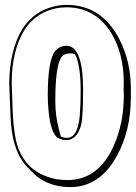

<svg xmlns="http://www.w3.org/2000/svg" viewBox="-20 -740 557 788"><path d="M18 -398Q19 -533 72 -622L73 -623Q119 -694 203 -714Q228 -720 253 -720Q397 -720 470 -579Q517 -487 517 -377V-353V-341Q517 -202 457 -95Q387 27 270 28Q167 28 106 -40Q103 -44 101 -46Q35 -105 25 -234Q23 -260 21 -315Q18 -397 18 -398ZM81 -618Q28 -533 28 -398Q28 -393 31 -315Q34 -185 56 -129Q89 -45 173 -15Q211 -1 257 -1Q384 -1 447 -142Q488 -234 488 -347Q488 -352 488 -360Q487 -369 487 -373Q488 -383 488 -400Q488 -531 427 -619Q363 -709 255 -710Q168 -710 108 -652Q92 -636 81 -618ZM230 -169Q184 -177 177 -317Q176 -333 176 -347Q176 -492 206 -530Q224 -552 253 -552Q321 -551 321 -371Q321 -262 313 -227Q296 -166 253 -165Q238 -165 230 -169ZM232 -179 233 -178Q243 -174 254 -174Q306 -174 309 -295Q310 -310 310 -313Q311 -330 311 -371Q311 -471 288 -518Q278 -521 269 -521Q242 -521 231 -504Q207 -465 207 -327Q207 -263 221 -213L220 -214Q223 -207 226 -194Q228 -184 230 -179ZM92 -603H93L92 -602Z"/></svg>

Font: Londrina Shadow
Style: Regular
Weight: 400
Designer: Marcelo Magalhaes
Foundry: Marcelo Magalhães
Version: Version 1.001 2011